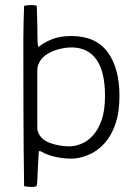

<svg xmlns="http://www.w3.org/2000/svg" viewBox="-20 -622 544 757"><path d="M451 -244Q451 -179 435 -133Q419 -87 393 -58Q367 -29 335.5 -14.5Q304 0 274 3Q240 5 203 -2.5Q166 -10 142 -25Q139 -26 136.5 -26.5Q134 -27 133 -24Q131 5 129.5 34Q128 63 127 91Q127 97 126 102.5Q125 108 124 112Q119 114 113.5 114.5Q108 115 101 115Q94 115 87 114Q80 113 75 112Q73 -32 72.5 -175.5Q72 -319 72 -464Q72 -498 73 -532Q74 -566 75 -599Q80 -600 86 -601Q92 -602 99 -602Q106 -602 113 -601.5Q120 -601 125 -599Q126 -565 127 -529.5Q128 -494 128 -457Q128 -452 129 -446Q130 -440 132 -437Q151 -453 183 -466.5Q215 -480 262 -480Q357 -480 404 -417Q451 -354 451 -244ZM394 -244Q394 -340 360 -387.5Q326 -435 262 -435Q237 -435 209.5 -427.5Q182 -420 160.5 -405Q139 -390 130 -365Q127 -356 127 -344Q127 -289 127 -233.5Q127 -178 127 -123Q127 -116 127.5 -111Q128 -106 130 -102Q141 -71 178 -58Q215 -45 254 -45Q275 -45 299.5 -54.5Q324 -64 345.5 -87Q367 -110 380.5 -148Q394 -186 394 -244Z"/></svg>

Font: Glory Thin Light
Style: Regular
Weight: 300
Version: Version 1.011